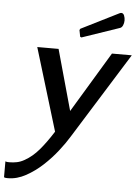

<svg xmlns="http://www.w3.org/2000/svg" viewBox="-145 -729 750 1032"><g transform="rotate(5 229.5 -213.0)"><path d="M239 -133 436 -460H543L254 4Q233 39 199 82.5Q165 126 123.5 164.5Q82 203 34 229.5Q-14 256 -63 256Q-71 256 -75 255.5Q-79 255 -84 253V167Q-81 168 -77.5 169Q-74 170 -61 170Q-42 170 -22 166Q-2 162 19 150Q60 127 95 86Q130 45 168 -15L33 -460H148ZM258 -535 251 -571 255 -578 457 -679Q463 -682 467 -682Q478 -682 483 -669.5Q488 -657 488 -643Q488 -629 482.5 -616.5Q477 -604 467 -601L265 -532Z"/></g></svg>

Font: Quattrocento Sans
Style: Bold Italic
Weight: 700
Designer: Pablo Impallari
Foundry: Pablo Impallari, Igino Marini, Brenda Gallo
Version: Version 2.000